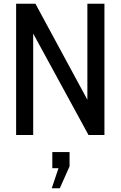

<svg xmlns="http://www.w3.org/2000/svg" viewBox="-20 -720 643 1024"><path d="M66 -700H169L446 -188V-700H537V0H452L157 -541V0H66ZM256 284 292 177H259V91H351V167L299 284Z"/></svg>

Font: Cabin Condensed
Style: Regular
Weight: 400
Width: 3
Designer: Pablo Impallari
Foundry: Pablo Impallari. http://www.impallari.com Igino Marini. http://www.ikern.com
Version: Version 2.200